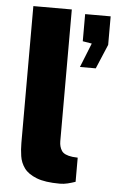

<svg xmlns="http://www.w3.org/2000/svg" viewBox="-54 -780 499 828"><g transform="rotate(5 196.0 -366.5)"><path d="M237 10Q172.5 10 135.8 -4.5Q99 -19 82 -42.2Q65 -65.5 60.8 -94Q56.5 -122.5 56.5 -150.5V-743H223V-172.5Q223 -149 234 -131.8Q245 -114.5 281.5 -110L304 -108.5V-4Q288 1.5 271 5.8Q254 10 237 10ZM279.5 -499 321.5 -604 282 -610.5V-728H392.5V-604.5L348 -499Z"/></g></svg>

Font: Public Sans Thin ExtraBold
Style: Regular
Weight: 800
Version: Version 1.007